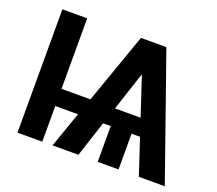

<svg xmlns="http://www.w3.org/2000/svg" viewBox="-119 -875 1175 1040"><g transform="rotate(20 468.5 -355.5)"><path d="M672.5 -304 599.5 -525H597.5L525 -304ZM922.5 0H773L705 -206H656V0H536V-206H492L424.5 0H275.5L347.5 -205.5H216.5V0H73.5V-711H216.5V-304.5H383L526.5 -711H673Z"/></g></svg>

Font: Roberto Sans
Style: Bold
Weight: 700
Designer: Google (font) & Cristiano Sobral (main changes)
Version: Version 1.000;October 12, 2021;FontCreator 14.0.0.2814 64-bi